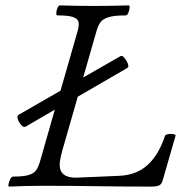

<svg xmlns="http://www.w3.org/2000/svg" viewBox="-20 -688 681 711"><path d="M14 3Q10 3 11.5 -6Q13 -15 18 -24.5Q23 -34 27 -34Q67 -34 86.5 -40Q106 -46 114 -58Q122 -70 127 -86L183 -282L75 -219Q68 -215 59 -224.5Q50 -234 46 -246.5Q42 -259 49 -263L204 -352L268 -575Q273 -593 271 -605.5Q269 -618 251.5 -624.5Q234 -631 192 -631Q188 -631 188.5 -640.5Q189 -650 193 -659Q197 -668 201 -668Q233 -667 265 -666.5Q297 -666 329 -666Q361 -666 393 -666.5Q425 -667 456 -668Q461 -668 460 -659Q459 -650 455 -640.5Q451 -631 446 -631Q404 -631 382.5 -624.5Q361 -618 352 -605.5Q343 -593 338 -575L288 -401L426 -480Q432 -484 440.5 -474Q449 -464 453.5 -452Q458 -440 451 -436L268 -330L212 -135Q201 -96 201 -78Q201 -30 261 -30L423 -37Q486 -40 527 -77.5Q568 -115 591 -185Q595 -192 612 -192Q632 -192 630 -185L583 -22Q579 -6 569.5 -1.5Q560 3 537 3Q437 3 337.5 1.5Q238 0 138 0Q76 0 14 3Z"/></svg>

Font: Junicode
Style: Italic
Weight: 400
Italic angle: -11°
Designer: Peter S. Baker
Version: Version 2.100; ttfautohint (v1.8.4)